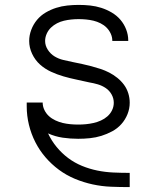

<svg xmlns="http://www.w3.org/2000/svg" viewBox="-20 -558 640 783"><path d="M508 205Q470 205 432.5 203.5Q395 202 358 194Q321 186 286 171.5Q251 157 220.5 134.5Q190 112 165.5 83.5Q141 55 124 21.5Q107 -12 98 -49Q89 -86 89 -124Q89 -128 89 -132Q89 -136 89 -140H154Q154 -140 154 -140Q154 -140 154 -140Q154 -124 161 -109.5Q168 -95 179.5 -84.5Q191 -74 206 -67Q221 -60 236 -56.5Q251 -53 267 -51.5Q283 -50 299 -50Q315 -50 330.5 -51.5Q346 -53 361.5 -56.5Q377 -60 391.5 -66.5Q406 -73 418 -83.5Q430 -94 437 -108.5Q444 -123 444 -139Q444 -157 435 -173Q426 -189 411 -199Q396 -209 379 -214Q362 -219 344 -222Q318 -228 291.5 -233.5Q265 -239 239 -246.5Q213 -254 188 -265.5Q163 -277 143 -295Q123 -313 111 -338.5Q99 -364 99 -391Q99 -414 107.5 -436.5Q116 -459 131 -477Q146 -495 166.5 -507Q187 -519 209 -526Q231 -533 254.5 -535.5Q278 -538 301 -538Q325 -538 348 -535.5Q371 -533 393 -526Q415 -519 435.5 -507Q456 -495 471 -477.5Q486 -460 494.5 -438Q503 -416 503 -393Q503 -392 503 -391.5Q503 -391 503 -391H438Q438 -391 438 -391Q438 -391 438 -392Q438 -407 431.5 -421Q425 -435 414.5 -445.5Q404 -456 390 -463Q376 -470 361.5 -473.5Q347 -477 331.5 -478.5Q316 -480 301 -480Q286 -480 271 -478.5Q256 -477 241 -473.5Q226 -470 212.5 -463Q199 -456 188 -445.5Q177 -435 170.5 -420.5Q164 -406 164 -391Q164 -372 175 -355Q186 -338 202.5 -328Q219 -318 238 -313.5Q257 -309 276.5 -305Q296 -301 315 -297Q334 -293 352.5 -288Q371 -283 389.5 -277Q408 -271 425.5 -262Q443 -253 458.5 -240.5Q474 -228 485.5 -212.5Q497 -197 503 -178Q509 -159 509 -139Q509 -115 500 -92.5Q491 -70 475 -52Q459 -34 437.5 -22.5Q416 -11 393.5 -4Q371 3 347 5.5Q323 8 299 8Q267 8 236 3.5Q205 -1 176 -14Q190 16 211 41.5Q232 67 258 86.5Q284 106 314.5 118.5Q345 131 377 137.5Q409 144 442 145.5Q475 147 508 147H509V205Z"/></svg>

Font: Iosevka Curly Light Extended
Style: Regular
Weight: 300
Width: 7
Monospace: yes
Designer: Belleve Invis
Foundry: Belleve Invis
Version: Version 11.1.0; ttfautohint (v1.8.3)